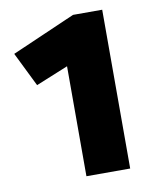

<svg xmlns="http://www.w3.org/2000/svg" viewBox="-69 -620 542 674"><g transform="rotate(-10 202.0 -283.0)"><path d="M341 0V-566H237L10 -467L70 -345L185 -392V0Z"/></g></svg>

Font: Catamaran ExtraBold
Style: Regular
Weight: 800
Designer: Pria Ravichandran
Version: Version 2.000